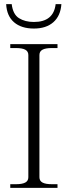

<svg xmlns="http://www.w3.org/2000/svg" viewBox="-20 -915 330 935"><path d="M10 -895H37Q43 -845 72.5 -826.5Q102 -808 145 -808Q241 -808 251 -895H279Q275 -838 240 -807Q205 -776 145 -776Q84 -776 48.5 -806.5Q13 -837 10 -895ZM30 -18H58Q88 -18 103 -26Q118 -34 118 -52V-647Q118 -665 103 -673Q88 -681 58 -681H30V-700H260V-681H232Q202 -681 187 -673Q172 -665 172 -647V-52Q172 -34 187 -26Q202 -18 232 -18H260V0H30Z"/></svg>

Font: Taviraj ExtraLight
Style: Regular
Weight: 200
Designer: Katatrad Team
Foundry: CadsonDemak
Version: Version 1.030